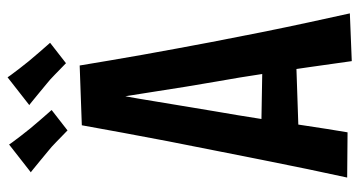

<svg xmlns="http://www.w3.org/2000/svg" viewBox="-238 -694 938 501"><g transform="rotate(-90 230.5 -444.0)"><path d="M321 5.4Q313.4 -49.2 305 -107.9Q296.6 -166.6 287.6 -227Q278.6 -287.4 268 -346.2Q260.6 -388.4 254.1 -428.7Q247.6 -469 241.9 -506.2Q236.2 -543.4 230.7 -577.1Q225.2 -610.8 220 -639.6L153.6 -699L309.6 -704.6Q315.8 -666.4 323 -624.7Q330.2 -583 337.8 -539.3Q345.4 -495.6 353.9 -451Q362.4 -406.4 370.6 -361.8Q383.4 -294.6 396.4 -230.2Q409.4 -165.8 422 -107.5Q434.6 -49.2 445.6 0.4ZM117.2 -132.8V-231.2L337.2 -227.4V-140.2ZM135.2 -5.6 17.2 -6.6Q27.6 -53.6 39.2 -109.7Q50.8 -165.8 63.3 -228.5Q75.8 -291.2 88.6 -356.2Q100.6 -415.6 112.1 -475Q123.6 -534.4 134 -591.4Q144.4 -648.4 153.6 -699L309.6 -704.6L238 -632.4Q231 -596.4 223.2 -551.4Q215.4 -506.4 207.3 -455.5Q199.2 -404.6 189.8 -350.2Q179.6 -292 170.4 -232.7Q161.2 -173.4 152.7 -116Q144.2 -58.6 135.2 -5.6ZM315.4 -740.2Q316.6 -739.6 307.3 -748.4Q298 -757.2 285.4 -769.7Q272.8 -782.2 261.6 -791Q250.4 -800.4 237.4 -811Q224.4 -821.6 215.3 -829.1Q206.2 -836.6 206.2 -836L278.8 -892.8Q278.2 -893.4 284.7 -884.2Q291.2 -875 301.5 -861.9Q311.8 -848.8 321.2 -837Q332.8 -823.4 344 -810.2Q355.2 -797 362.5 -789Q369.8 -781 368.6 -781.6ZM140 -736.2Q141.2 -735.6 131.9 -744.4Q122.6 -753.2 110 -765.7Q97.4 -778.2 86.2 -787Q75 -796.4 62 -807Q49 -817.6 39.9 -825.1Q30.8 -832.6 30.8 -832L103.4 -888.8Q102.8 -889.4 109.3 -880.2Q115.8 -871 126.1 -857.9Q136.4 -844.8 145.8 -833Q157.4 -819.4 168.6 -806.2Q179.8 -793 187.1 -785Q194.4 -777 193.2 -777.6Z"/></g></svg>

Font: Truculenta
Style: Regular
Weight: 400
Designer: Ivan Castro, Eva Sanz & Omnibus-Type Team
Foundry: Omnibus-Type
Version: Version 1.002